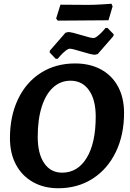

<svg xmlns="http://www.w3.org/2000/svg" viewBox="-20 -991 691 1023"><path d="M33 -255Q33 -372 76 -462.5Q119 -553 198 -603Q277 -653 380 -653Q459 -653 518 -621Q577 -589 609 -529.5Q641 -470 641 -389Q641 -272 597 -181Q553 -90 473.5 -39Q394 12 290 12Q214 12 155.5 -21Q97 -54 65 -114Q33 -174 33 -255ZM490 -370Q490 -460 454 -510.5Q418 -561 356 -561Q303 -561 263.5 -525.5Q224 -490 202.5 -422.5Q181 -355 181 -262Q181 -172 215.5 -121.5Q250 -71 311 -71Q394 -71 442 -150Q490 -229 490 -370ZM244.6 -711.6 245.6 -721.1 328.8 -816.6 343.9 -820.3Q360.9 -820.3 415.7 -803.3Q464.9 -788.2 477.2 -788.2Q486.7 -788.2 501.3 -800Q516 -811.8 527.8 -825.1Q539.6 -838.3 542.4 -842.1H552.8L585.9 -808.1L584 -798.6L500.8 -703.1L485.7 -699.3Q468.7 -699.3 413.9 -716.4Q364.7 -731.5 352.4 -731.5Q342.9 -731.5 328.3 -719.7Q313.6 -707.8 301.8 -694.6Q290 -681.4 287.2 -677.6H276.8ZM558 -883 422 -882 288 -881 279 -892 302 -966 450 -965Q481 -965 521.5 -967.5Q562 -970 574 -971L580 -957Z"/></svg>

Font: Alegreya
Style: Bold Italic
Weight: 700
Italic angle: -7°
Designer: Juan Pablo del Peral
Foundry: Huerta Tipografica
Version: Version 2.007; ttfautohint (v1.6)